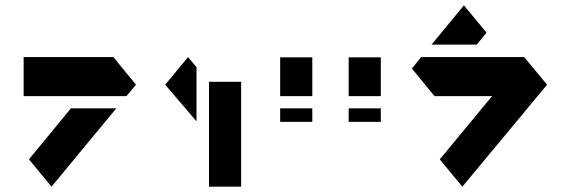

<svg xmlns="http://www.w3.org/2000/svg" viewBox="-20 -948 2131 723"><path d="M69 -733H407L492 -629L456 -586H286H69ZM247 -540H418L174 -245L89 -348Z M688 -733 720 -695V-491L602 -629ZM767 -640H888V-497V-245H767V-436Z M1035 -732H1156V-586H1035ZM1035 -540H1156V-489H1035Z M1293 -732H1414V-586H1293ZM1293 -540H1414V-489H1293Z M1727 -928 1812 -825 1775 -780H1605ZM1566 -733H1737H1954L2040 -629L1721 -245L1636 -348L1833 -586H1616L1531 -690Z"/></svg>

Font: PatchStencil
Style: Regular
Weight: 400
Version: Version 1.1